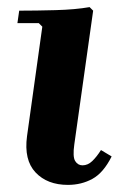

<svg xmlns="http://www.w3.org/2000/svg" viewBox="-20 -510 353 540"><path d="M264 -88 294 -70Q271 -24 240 -7Q209 10 171 10Q113 10 80 -25Q47 -60 56 -127L99 -435L89 -445H29L34 -480Q81 -480 136.5 -481.5Q192 -483 232 -490L242 -480L189 -104Q184 -69 191.5 -57Q199 -45 212 -45Q227 -45 239.5 -57Q252 -69 264 -88Z"/></svg>

Font: Brygada 1918
Style: Bold Italic
Weight: 700
Italic angle: -8°
Designer: Mateusz Machalski | Borys Kosmynka | Przemek Hoffer
Foundry: NIEPODLEGLA 2018
Version: Version 3.006